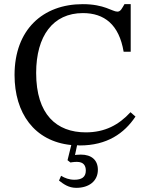

<svg xmlns="http://www.w3.org/2000/svg" viewBox="-20 -689 710 924"><path d="M608 -149C552 -88 485 -52 393 -52C252 -52 154 -138 154 -338C154 -516 235 -626 379 -626C482 -626 553 -571 575 -440H609V-669H579C567 -649 561 -633 545 -633C520 -633 483 -669 378 -669C186 -669 50 -546 50 -328C50 -146 144 -9 323 9L305 82L319 93C319 93 334 90 350 90C383 90 393 109 393 132C393 164 372 176 338 176C313 176 292 168 274 157L264 180C286 197 310 215 347 215C409 215 451 182 451 128C451 81 420 55 369 55C353 55 341 57 341 57L351 10C355 10 360 11 364 11C495 11 578 -47 632 -128Z"/></svg>

Font: STIX Two Math
Style: Regular
Weight: 400
Designer: Ross Mills, John Hudson & Paul Hanslow, Tiro Typeworks Ltd; with portions MicroPress Inc., with additions and correction
Foundry: Tiro Typeworks Ltd
Version: Version 2.02 b142